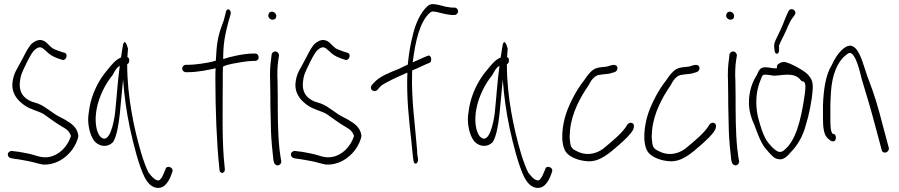

<svg xmlns="http://www.w3.org/2000/svg" viewBox="-20 -766 4382 936"><path d="M25 -26C12 -17 19 2 33 5L49 8C77 11 96 16 116 19C139 23 165 32 188 36C245 40 299 10 334 -39C345 -55 360 -83 362 -104C358 -138 337 -158 312 -173C302 -180 290 -187 275 -194C234 -214 203 -247 165 -261L134 -271C105 -283 76 -305 76 -353C79 -401 87 -412 111 -462C127 -494 139 -514 148 -522C162 -534 174 -540 188 -531L206 -516C220 -501 236 -491 260 -482L281 -475C303 -466 315 -505 293 -509L271 -516C258 -521 246 -525 237 -530C223 -540 213 -554 199 -564C177 -577 157 -571 136 -554C124 -544 110 -520 92 -484C64 -428 44 -411 40 -354C40 -300 73 -272 99 -253C126 -233 161 -227 191 -211C219 -192 253 -165 292 -143C310 -133 319 -123 326 -103C309 -51 269 -10 220 -1C183 7 151 -11 119 -17C100 -20 79 -26 54 -28L39 -30C34 -31 29 -29 25 -26Z M410 -175C412 -136 424 -96 443 -75C467 -51 504 -46 531 -73C549 -102 558 -156 564 -210C570 -265 574 -323 580 -378C586 -296 597 -219 613 -143C631 -60 656 38 684 96C698 124 715 141 733 147C777 161 799 124 812 94L820 72C829 49 791 37 787 59L778 80C773 93 767 103 760 110C757 114 751 115 744 112C733 109 720 96 704 75C692 51 680 19 668 -21C633 -140 600 -296 600 -453C606 -455 610 -461 610 -471C611 -480 607 -485 601 -488C602 -505 603 -518 604 -529C596 -559 586 -572 580 -549C578 -538 572 -504 570 -486C569 -485 569 -485 568 -485C542 -473 527 -454 501 -422C463 -378 428 -311 416 -240C412 -216 409 -194 410 -175ZM451 -234C463 -298 495 -359 529 -400C540 -420 548 -437 564 -445C554 -375 549 -291 541 -216C536 -173 514 -55 469 -100C445 -128 442 -185 451 -234Z M868 -432C868 -422 877 -414 886 -414H894C948 -414 997 -426 1031 -433C1030 -416 1030 -399 1030 -380C1030 -235 1036 -71 1049 52L1050 62C1053 86 1079 79 1076 57L1075 47C1061 -74 1066 -237 1066 -380C1066 -401 1066 -422 1067 -441C1081 -449 1099 -452 1116 -456C1143 -461 1186 -469 1214 -469H1223C1233 -469 1241 -476 1241 -486C1241 -497 1234 -505 1223 -505H1214C1167 -505 1096 -488 1068 -478C1068 -556 1077 -594 1092 -654L1104 -696C1110 -719 1087 -730 1082 -710L1071 -667C1049 -609 1038 -576 1034 -499C1033 -490 1033 -480 1032 -470C1025 -469 1020 -467 1014 -465C986 -459 935 -450 893 -450H886C876 -450 868 -441 868 -432Z M1288 -690C1288 -679 1298 -670 1309 -670C1320 -670 1327 -677 1327 -688C1327 -699 1317 -709 1306 -709C1295 -709 1288 -701 1288 -690ZM1297 -370C1297 -347 1298 -324 1298 -298C1298 -272 1298 -245 1299 -216L1301 -128C1302 -88 1309 -15 1313 15L1316 26C1317 31 1320 34 1324 37C1337 47 1354 33 1351 18L1349 8C1348 1 1345 -16 1342 -43C1334 -123 1334 -214 1334 -298C1334 -324 1333 -348 1333 -371C1331 -408 1332 -445 1337 -475L1340 -494C1341 -499 1339 -504 1336 -508C1326 -521 1307 -515 1304 -500L1302 -480C1297 -448 1295 -410 1297 -370Z M1405 -26C1392 -17 1399 2 1413 5L1429 8C1457 11 1476 16 1496 19C1519 23 1545 32 1568 36C1625 40 1679 10 1714 -39C1725 -55 1740 -83 1742 -104C1738 -138 1717 -158 1692 -173C1682 -180 1670 -187 1655 -194C1614 -214 1583 -247 1545 -261L1514 -271C1485 -283 1456 -305 1456 -353C1459 -401 1467 -412 1491 -462C1507 -494 1519 -514 1528 -522C1542 -534 1554 -540 1568 -531L1586 -516C1600 -501 1616 -491 1640 -482L1661 -475C1683 -466 1695 -505 1673 -509L1651 -516C1638 -521 1626 -525 1617 -530C1603 -540 1593 -554 1579 -564C1557 -577 1537 -571 1516 -554C1504 -544 1490 -520 1472 -484C1444 -428 1424 -411 1420 -354C1420 -300 1453 -272 1479 -253C1506 -233 1541 -227 1571 -211C1599 -192 1633 -165 1672 -143C1690 -133 1699 -123 1706 -103C1689 -51 1649 -10 1600 -1C1563 7 1531 -11 1499 -17C1480 -20 1459 -26 1434 -28L1419 -30C1414 -31 1409 -29 1405 -26Z M1788 -338C1788 -329 1796 -322 1806 -322C1811 -322 1816 -324 1819 -327L1832 -342C1839 -350 1852 -358 1870 -367C1903 -385 1937 -399 1966 -412C1961 -292 1974 -179 1985 -82C1988 -55 1991 -17 1994 6L1996 18C2000 43 2020 31 2018 9L2016 -3C2014 -10 2014 -22 2013 -37C2004 -156 1985 -275 1989 -412C1989 -415 1989 -419 1990 -423C2014 -432 2043 -447 2055 -452L2074 -460C2088 -464 2083 -499 2068 -495L2048 -487C2036 -482 2017 -473 1992 -462C2004 -561 2026 -661 2076 -704C2081 -708 2085 -710 2089 -710C2095 -710 2102 -709 2111 -707C2130 -702 2159 -695 2181 -693H2195C2205 -693 2213 -701 2213 -711C2213 -721 2206 -729 2195 -729H2182C2174 -730 2165 -731 2154 -733C2133 -738 2110 -746 2089 -746C2081 -746 2072 -743 2064 -736C2031 -706 2006 -654 1992 -593C1981 -552 1973 -504 1968 -451C1952 -444 1938 -437 1924 -430C1884 -414 1833 -395 1806 -366L1793 -352C1790 -348 1788 -343 1788 -338Z M2261 -175C2263 -136 2275 -96 2294 -75C2318 -51 2355 -46 2382 -73C2400 -102 2409 -156 2415 -210C2421 -265 2425 -323 2431 -378C2437 -296 2448 -219 2464 -143C2482 -60 2507 38 2535 96C2549 124 2566 141 2584 147C2628 161 2650 124 2663 94L2671 72C2680 49 2642 37 2638 59L2629 80C2624 93 2618 103 2611 110C2608 114 2602 115 2595 112C2584 109 2571 96 2555 75C2543 51 2531 19 2519 -21C2484 -140 2451 -296 2451 -453C2457 -455 2461 -461 2461 -471C2462 -480 2458 -485 2452 -488C2453 -505 2454 -518 2455 -529C2447 -559 2437 -572 2431 -549C2429 -538 2423 -504 2421 -486C2420 -485 2420 -485 2419 -485C2393 -473 2378 -454 2352 -422C2314 -378 2279 -311 2267 -240C2263 -216 2260 -194 2261 -175ZM2302 -234C2314 -298 2346 -359 2380 -400C2391 -420 2399 -437 2415 -445C2405 -375 2400 -291 2392 -216C2387 -173 2365 -55 2320 -100C2296 -128 2293 -185 2302 -234Z M2738 -26C2756 0 2802 18 2845 20C2902 24 2949 -17 2998 -60C3023 -82 3055 -111 3067 -135C3072 -147 3073 -161 3062 -166C3053 -171 3041 -164 3038 -158C3015 -117 2963 -77 2929 -48C2901 -23 2850 -1 2796 -27C2771 -38 2761 -46 2759 -77C2756 -92 2757 -110 2759 -132C2767 -216 2811 -295 2848 -348C2862 -375 2875 -393 2896 -400C2903 -401 2909 -402 2915 -403C2927 -405 2946 -405 2958 -409C2969 -413 2984 -414 2988 -425C2996 -444 2980 -454 2961 -448C2949 -445 2947 -443 2936 -441C2920 -439 2907 -439 2892 -435C2866 -429 2847 -403 2825 -371C2793 -331 2758 -266 2740 -213C2722 -159 2709 -72 2738 -26Z M3138 -26C3156 0 3202 18 3245 20C3302 24 3349 -17 3398 -60C3423 -82 3455 -111 3467 -135C3472 -147 3473 -161 3462 -166C3453 -171 3441 -164 3438 -158C3415 -117 3363 -77 3329 -48C3301 -23 3250 -1 3196 -27C3171 -38 3161 -46 3159 -77C3156 -92 3157 -110 3159 -132C3167 -216 3211 -295 3248 -348C3262 -375 3275 -393 3296 -400C3303 -401 3309 -402 3315 -403C3327 -405 3346 -405 3358 -409C3369 -413 3384 -414 3388 -425C3396 -444 3380 -454 3361 -448C3349 -445 3347 -443 3336 -441C3320 -439 3307 -439 3292 -435C3266 -429 3247 -403 3225 -371C3193 -331 3158 -266 3140 -213C3122 -159 3109 -72 3138 -26Z M3520 -690C3520 -679 3530 -670 3541 -670C3552 -670 3559 -677 3559 -688C3559 -699 3549 -709 3538 -709C3527 -709 3520 -701 3520 -690ZM3529 -370C3529 -347 3530 -324 3530 -298C3530 -272 3530 -245 3531 -216L3533 -128C3534 -88 3541 -15 3545 15L3548 26C3549 31 3552 34 3556 37C3569 47 3586 33 3583 18L3581 8C3580 1 3577 -16 3574 -43C3566 -123 3566 -214 3566 -298C3566 -324 3565 -348 3565 -371C3563 -408 3564 -445 3569 -475L3572 -494C3573 -499 3571 -504 3568 -508C3558 -521 3539 -515 3536 -500L3534 -480C3529 -448 3527 -410 3529 -370Z M3631 -266C3631 -226 3643 -187 3657 -158C3669 -127 3680 -95 3693 -71C3704 -49 3717 -36 3731 -20C3743 -8 3755 7 3771 9C3798 17 3817 -3 3835 -24C3868 -57 3894 -102 3908 -155C3924 -206 3938 -272 3942 -332C3944 -368 3936 -383 3918 -403C3900 -422 3834 -459 3805 -464C3798 -464 3791 -463 3785 -460C3775 -455 3765 -451 3768 -434C3762 -433 3757 -433 3752 -433C3738 -435 3724 -438 3710 -438C3688 -438 3680 -426 3670 -401C3648 -367 3631 -322 3631 -266ZM3667 -266C3667 -316 3677 -351 3690 -382C3696 -397 3697 -402 3710 -402C3724 -402 3738 -399 3752 -397C3789 -397 3845 -415 3878 -382C3883 -375 3888 -368 3899 -368C3906 -361 3907 -350 3906 -333C3905 -320 3903 -304 3900 -285C3884 -182 3860 -77 3800 -32C3786 -21 3773 -25 3761 -34C3749 -42 3736 -57 3726 -69C3714 -84 3703 -106 3695 -129C3683 -167 3667 -209 3667 -266ZM3755 -530 3756 -519C3759 -495 3781 -501 3778 -526V-537C3777 -540 3777 -543 3778 -544C3783 -560 3800 -589 3806 -604C3816 -623 3826 -654 3841 -675L3854 -693C3868 -712 3839 -733 3825 -714L3817 -697C3807 -676 3797 -645 3787 -625C3781 -610 3762 -575 3757 -560C3754 -551 3753 -541 3755 -530Z M3992 -190C3992 -150 3995 -108 4016 -91C4026 -82 4032 -77 4038 -77H4044C4050 -77 4055 -85 4055 -95C4055 -105 4050 -113 4044 -113H4040C4028 -123 4028 -158 4028 -190V-253C4029 -274 4029 -295 4031 -318C4036 -401 4063 -465 4101 -495C4115 -507 4124 -515 4138 -499C4145 -491 4152 -477 4159 -458C4167 -436 4174 -410 4181 -380C4207 -294 4223 -243 4252 -133L4278 -36C4283 -11 4317 -23 4313 -45L4287 -142C4258 -254 4243 -305 4209 -392C4191 -444 4177 -501 4153 -528C4131 -552 4111 -545 4089 -527C4067 -508 4049 -481 4035 -449C4005 -401 3995 -331 3992 -253Z"/></svg>

Font: Stray Cat
Style: SuCn
Weight: 400
Version: Version 1.0